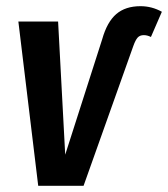

<svg xmlns="http://www.w3.org/2000/svg" viewBox="-20 -598 541 618"><path d="M103 0 39.1 -528.8H167L189.9 -100.1L309.1 -472.2Q324.7 -527.3 354.2 -552.7Q383.8 -578.1 432.1 -578.1Q468.8 -578.1 501 -560.1L465.8 -479Q454.1 -484.9 442.9 -484.9Q430.2 -484.9 423.1 -477.1Q416 -469.2 409.2 -450.2L249 0Z"/></svg>

Font: Fira Sans Compressed Medium
Style: Italic
Weight: 500
Width: 3
Italic angle: -8°
Designer: Carrois Corporate & Edenspiekermann AG
Foundry: Carrois Corporate GbR & Edenspiekermann AG
Version: Version 4.203;PS 004.203;hotconv 1.0.88;makeotf.lib2.5.64775